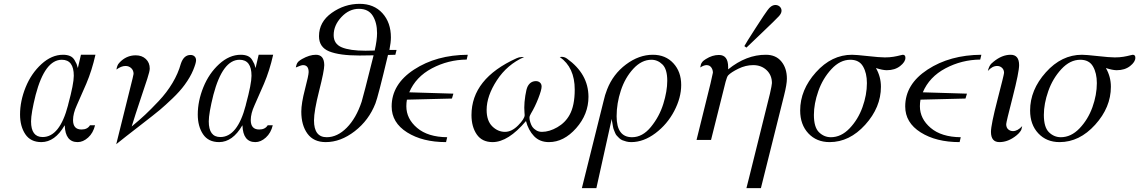

<svg xmlns="http://www.w3.org/2000/svg" viewBox="-20 -726 5910 996"><path d="M84 -131.8Q84 -201.7 113 -273.4Q142.1 -345.2 195.1 -393.6Q248 -441.9 307.1 -441.9Q328.1 -441.9 343 -435.5Q357.9 -429.2 366.5 -414.6Q375 -399.9 377.4 -394Q379.9 -388.2 383.8 -373L399.9 -441.9H475.1Q457 -360.8 427.5 -291.5Q397.9 -222.2 378.4 -179.7Q358.9 -137.2 358.9 -103Q358.9 -54.2 402.8 -54.2Q433.6 -54.2 446.8 -76.2H473.1Q463.4 -36.1 437.3 -12.5Q411.1 11.2 382.8 11.2Q318.8 11.2 315.9 -75.2H314.9Q265.1 10.7 194.8 11.2Q138.7 11.2 111.3 -29.8Q84 -70.8 84 -131.8ZM141.1 -96.2Q141.1 -15.1 201.2 -15.1Q290 -15.1 333 -180.2Q334 -184.1 334 -185.1Q362.8 -291 362.8 -333Q362.8 -416 300.8 -416Q212.9 -416 165 -233.9Q141.1 -138.2 141.1 -96.2Z M583 22 668 -319.8Q672.9 -339.8 672.9 -342.8Q672.9 -360.8 660.9 -372.3Q648.9 -383.8 630.9 -383.8Q608.9 -383.8 584 -365.2Q584 -367.2 585.4 -373Q586.9 -378.9 587.4 -379.9Q587.9 -380.9 589.4 -385.5Q590.8 -390.1 592.5 -392.1Q594.2 -394 596.7 -397.5Q599.1 -400.9 602.5 -404.1Q606 -407.2 609.9 -411.1Q642.1 -439 684.1 -439Q716.3 -439 736.6 -419.9Q756.8 -400.9 756.8 -370.1Q756.8 -356.9 744.4 -318.4Q731.9 -279.8 707 -205.8Q682.1 -131.8 663.1 -69.8Q703.1 -103 732.7 -130.6Q762.2 -158.2 803.7 -202.1Q845.2 -246.1 874.8 -295.7Q904.3 -345.2 918 -395Q933.1 -440.9 968.3 -440.9Q981.4 -440.9 989.3 -433.3Q997.1 -425.8 997.1 -413.1Q997.1 -398.9 982.2 -362.5Q967.3 -326.2 938 -286.1Q913.1 -252 875 -215.6Q836.9 -179.2 810.5 -157Q784.2 -134.8 704.1 -73Q624 -11.2 583 22Z M1005.9 -131.8Q1005.9 -201.7 1034.9 -273.4Q1064 -345.2 1116.9 -393.6Q1169.9 -441.9 1229 -441.9Q1250 -441.9 1264.9 -435.5Q1279.8 -429.2 1288.3 -414.6Q1296.9 -399.9 1299.3 -394Q1301.8 -388.2 1305.7 -373L1321.8 -441.9H1397Q1378.9 -360.8 1349.4 -291.5Q1319.8 -222.2 1300.3 -179.7Q1280.8 -137.2 1280.8 -103Q1280.8 -54.2 1324.7 -54.2Q1355.5 -54.2 1368.7 -76.2H1395Q1385.3 -36.1 1359.1 -12.5Q1333 11.2 1304.7 11.2Q1240.7 11.2 1237.8 -75.2H1236.8Q1187 10.7 1116.7 11.2Q1060.5 11.2 1033.2 -29.8Q1005.9 -70.8 1005.9 -131.8ZM1063 -96.2Q1063 -15.1 1123 -15.1Q1211.9 -15.1 1254.9 -180.2Q1255.9 -184.1 1255.9 -185.1Q1284.7 -291 1284.7 -333Q1284.7 -416 1222.7 -416Q1134.8 -416 1086.9 -233.9Q1063 -138.2 1063 -96.2Z M1514.6 -376Q1514.6 -377.9 1515.9 -382.1Q1517.1 -386.2 1517.6 -387.7Q1518.1 -389.2 1519 -392.6Q1520 -396 1521 -397Q1522 -397.9 1523.4 -400.9Q1524.9 -403.8 1526.9 -405.5Q1528.8 -407.2 1531.7 -409.7Q1534.7 -412.1 1538.3 -414.6Q1542 -417 1546.9 -419.9Q1585.9 -441.9 1618.7 -441.9Q1661.6 -441.9 1662.1 -388.2Q1662.1 -359.4 1635.5 -254.6Q1608.9 -149.9 1608.9 -101.1Q1608.9 -14.2 1674.8 -14.2Q1730 -14.2 1778.8 -63.5Q1827.6 -112.8 1856 -198.2Q1863.8 -222.2 1918 -439Q1894 -438 1844.7 -438Q1740.7 -438 1687.7 -459.5Q1634.8 -481 1634.8 -538.1Q1634.8 -612.3 1700.9 -659.2Q1767.1 -706.1 1845.7 -706.1Q1919.9 -706.1 1963.9 -657.5Q2007.8 -608.9 2007.8 -532.2Q2007.8 -505.4 2000 -466.8H2037.1L2030.8 -441.9L1992.7 -440.9Q1940.9 -223.1 1927.7 -189.9Q1893.6 -102.1 1820.3 -45.4Q1747.1 11.2 1669.9 11.2Q1606.9 11.2 1575 -32.5Q1543 -76.2 1543 -147Q1543 -189.9 1562 -262.9Q1581.1 -335.9 1581.1 -352.1Q1581.1 -388.2 1551.8 -388.2Q1542.5 -388.2 1514.6 -376ZM1710.9 -543.9Q1710.9 -498 1752.9 -480.5Q1794.9 -462.9 1876 -462.9Q1883.8 -462.9 1899.9 -463.4Q1916 -463.9 1923.8 -463.9Q1936 -518.1 1936 -554.2Q1936 -608.4 1913.6 -644.3Q1891.1 -680.2 1841.8 -680.2Q1791 -680.2 1751 -637.5Q1710.9 -594.7 1710.9 -543.9Z M2011.7 -173.8Q2011.7 -289.1 2127.7 -365Q2243.7 -440.9 2406.7 -441.9L2400.9 -417Q2304.7 -416 2220.7 -371.6Q2136.7 -327.1 2103 -247.1L2332 -240.2L2324.7 -215.8V-214.8L2090.8 -209Q2087.9 -191.9 2087.9 -174.8Q2087.9 -109.9 2143.8 -62.5Q2199.7 -15.1 2299.8 -14.2L2293.9 11.2Q2171.9 11.2 2091.8 -39.3Q2011.7 -89.8 2011.7 -173.8Z M2425.8 -128.9Q2425.8 -317.9 2659.7 -423.8Q2671.9 -429.7 2686.5 -430.2H2698.7Q2610.8 -391.1 2557.6 -309.6Q2504.4 -228 2504.4 -155.8Q2504.4 -99.6 2533.4 -70.8Q2562.5 -42 2599.6 -42Q2634.8 -42 2668.2 -75.9Q2701.7 -109.9 2701.7 -128.9Q2701.7 -130.9 2700.7 -143.3Q2699.7 -155.8 2699.7 -168Q2699.7 -194.8 2705.1 -230Q2710.4 -265.1 2717.8 -278.8Q2731.9 -304.7 2759.8 -305.2Q2772.9 -305.2 2781.2 -297.6Q2789.6 -290 2789.6 -276.9Q2789.6 -259.8 2772.5 -215.8Q2755.4 -171.9 2734.4 -137.2Q2726.6 -124 2726.6 -116.2Q2726.6 -113.3 2727.1 -108.2Q2727.5 -103 2731.4 -90.1Q2735.4 -77.1 2741.9 -67.6Q2748.5 -58.1 2761.5 -50Q2774.4 -42 2791.5 -42Q2829.6 -42 2871.1 -65.9Q2912.6 -89.8 2934.6 -129.9Q2961.4 -177.7 2961.4 -261.2Q2961.4 -376.5 2883.8 -430.2Q2885.7 -430.2 2888.7 -430.7Q2891.6 -431.2 2893.6 -431.2Q2908.7 -431.2 2921.4 -421.9Q3032.2 -342.8 3032.7 -224.1Q3032.7 -133.3 2968.8 -61Q2904.8 11.2 2827.6 11.2Q2779.8 11.2 2750.2 -19.8Q2720.7 -50.8 2708.5 -98.1Q2616.7 10.7 2535.6 11.2Q2480.5 11.2 2453.1 -28.8Q2425.8 -68.8 2425.8 -128.9Z M2998.5 250 3110.4 -199.2Q3118.2 -234.4 3129.4 -262.2Q3160.2 -341.3 3227.3 -391.6Q3294.4 -441.9 3366.7 -441.9Q3432.6 -441.9 3473.1 -397.9Q3513.7 -354 3513.7 -285.2Q3513.7 -219.2 3477.5 -150.1Q3441.4 -81.1 3379.9 -34.9Q3318.4 11.2 3254.4 11.2Q3240.2 11.2 3229 8.1Q3217.8 4.9 3208.7 1.5Q3199.7 -2 3192.1 -9.5Q3184.6 -17.1 3179.4 -22.5Q3174.3 -27.8 3170.4 -37.8Q3166.5 -47.9 3164.1 -53.5Q3161.6 -59.1 3159.7 -70.1Q3157.7 -81.1 3157.2 -84.5Q3156.7 -87.9 3154.8 -98.1L3153.3 -108.9L3073.7 250ZM3178.7 -123Q3178.7 -14.2 3258.8 -14.2Q3313 -14.2 3356.7 -67.6Q3400.4 -121.1 3420.9 -187Q3441.4 -252.9 3441.4 -307.1Q3441.4 -367.2 3416.5 -391.6Q3391.6 -416 3359.4 -416Q3308.6 -416 3265.6 -369.6Q3222.7 -323.2 3200.7 -256.6Q3178.7 -189.9 3178.7 -123Z M3593.3 0 3666 -293.9Q3678.2 -348.1 3678.2 -349.1Q3678.2 -364.3 3669.7 -376.2Q3661.1 -388.2 3645 -388.2Q3631.8 -388.2 3612.3 -376Q3612.3 -377.9 3613.8 -382.1Q3615.2 -386.2 3615.2 -387.7Q3615.2 -389.2 3616.2 -392.6Q3617.2 -396 3618.2 -397Q3619.1 -397.9 3620.6 -400.9Q3622.1 -403.8 3624.3 -406Q3626.5 -408.2 3628.9 -410.6Q3631.3 -413.1 3634.8 -415Q3638.2 -417 3642.1 -419.9Q3675.3 -440.9 3709.5 -440.9Q3757.3 -440.9 3757.3 -377.9V-366.2Q3851.6 -442.4 3953.1 -441.9Q4004.9 -441.9 4033.4 -407Q4062 -372.1 4062 -317.9Q4062 -289.1 4047.4 -231L3927.2 250H3852.1Q3854 241.2 3858.6 224.1Q3863.3 207 3865.2 198.2L3974.1 -240.2Q3983.9 -283.2 3984.4 -294.9Q3984.4 -335.9 3956.8 -362.1Q3929.2 -388.2 3887.2 -388.2Q3848.1 -388.2 3810.3 -369.6Q3772.5 -351.1 3757.3 -335Q3751.5 -329.1 3744.1 -301.8L3668.5 0ZM3841.3 -486.8Q3849.1 -502 3900.1 -581.1Q3951.2 -660.2 3961.4 -672.9Q3979.5 -698.7 4000 -700.2H4001.5Q4015.6 -700.2 4024.9 -691.7Q4034.2 -683.1 4034.2 -670.2Q4034.2 -657.2 4021.2 -642.6Q4008.3 -627.9 3924.3 -547.9Q3880.4 -505.9 3852.1 -479Z M4130.9 -152.8Q4130.9 -259.8 4212.4 -350.8Q4293.9 -441.9 4399.9 -441.9Q4420.9 -441.9 4481.9 -435.1Q4543 -428.2 4569.8 -428.2Q4594.7 -428.2 4615.2 -431.6Q4635.7 -435.1 4647.9 -438.5Q4660.2 -441.9 4663.1 -441.9Q4677.2 -441.9 4676.8 -425.8Q4676.8 -404.8 4649.4 -383.3Q4622.1 -361.8 4580.1 -361.8Q4559.1 -361.8 4523.9 -373Q4549.8 -328.1 4549.8 -275.9Q4549.8 -168.9 4468.3 -78.9Q4386.7 11.2 4283.7 11.2Q4215.8 11.2 4173.3 -34.2Q4130.9 -79.6 4130.9 -152.8ZM4202.1 -129.9Q4202.1 -65.9 4228.5 -40Q4254.9 -14.2 4290 -14.2Q4343.3 -14.2 4387.2 -60.1Q4431.2 -106 4454.1 -169.9Q4477.1 -233.9 4477.1 -294.9Q4477.1 -346.7 4457 -381.3Q4437 -416 4391.1 -416Q4337.9 -416 4293 -367.4Q4248 -318.8 4225.1 -253.4Q4202.1 -188 4202.1 -129.9Z M4675.8 -173.8Q4675.8 -289.1 4791.7 -365Q4907.7 -440.9 5070.8 -441.9L5064.9 -417Q4968.8 -416 4884.8 -371.6Q4800.8 -327.1 4767.1 -247.1L4996.1 -240.2L4988.8 -215.8V-214.8L4754.9 -209Q4752 -191.9 4752 -174.8Q4752 -109.9 4807.9 -62.5Q4863.8 -15.1 4963.9 -14.2L4958 11.2Q4835.9 11.2 4755.9 -39.3Q4675.8 -89.8 4675.8 -173.8Z M5104.5 -357.9Q5110.4 -382.8 5121.6 -395Q5126.5 -398.9 5133.8 -405.8Q5177.7 -441.9 5222.7 -441.9Q5266.6 -441.9 5266.6 -388.2Q5266.6 -352.1 5233.2 -221.9Q5199.7 -91.8 5199.7 -82Q5199.7 -64 5210.2 -54.9Q5220.7 -45.9 5234.9 -45.9Q5258.8 -45.9 5282.7 -71.8Q5279.8 -57.6 5278.3 -53.7Q5276.9 -49.8 5271.2 -42Q5265.6 -34.2 5253.4 -23.9Q5210.4 11.2 5164.6 11.2Q5120.6 11.2 5120.6 -42Q5120.6 -78.1 5154.5 -209Q5188.5 -339.8 5188.5 -348.1Q5188.5 -364.3 5178 -374Q5167.5 -383.8 5152.8 -383.8Q5127.4 -383.8 5104.5 -357.9Z M5323.7 -152.8Q5323.7 -259.8 5405.3 -350.8Q5486.8 -441.9 5592.8 -441.9Q5613.8 -441.9 5674.8 -435.1Q5735.8 -428.2 5762.7 -428.2Q5787.6 -428.2 5808.1 -431.6Q5828.6 -435.1 5840.8 -438.5Q5853 -441.9 5856 -441.9Q5870.1 -441.9 5869.6 -425.8Q5869.6 -404.8 5842.3 -383.3Q5814.9 -361.8 5772.9 -361.8Q5752 -361.8 5716.8 -373Q5742.7 -328.1 5742.7 -275.9Q5742.7 -168.9 5661.1 -78.9Q5579.6 11.2 5476.6 11.2Q5408.7 11.2 5366.2 -34.2Q5323.7 -79.6 5323.7 -152.8ZM5395 -129.9Q5395 -65.9 5421.4 -40Q5447.8 -14.2 5482.9 -14.2Q5536.1 -14.2 5580.1 -60.1Q5624 -106 5647 -169.9Q5669.9 -233.9 5669.9 -294.9Q5669.9 -346.7 5649.9 -381.3Q5629.9 -416 5584 -416Q5530.8 -416 5485.8 -367.4Q5440.9 -318.8 5418 -253.4Q5395 -188 5395 -129.9Z"/></svg>

Font: CMU Classical Serif
Style: Italic
Weight: 500
Italic angle: -14.04°
Version: Version 0.7.0